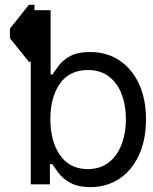

<svg xmlns="http://www.w3.org/2000/svg" viewBox="-20 -770 640 802"><path d="M100.6 -750H124V-727.5H191.4V-459H199.2Q208.5 -473.1 224.9 -495.4Q241.2 -517.6 272.2 -535.2Q303.2 -552.7 356.4 -552.7Q425.3 -552.7 477.8 -518.3Q530.3 -483.9 560.1 -420.7Q589.8 -357.4 589.8 -271.5Q589.8 -185.1 560.1 -121.3Q530.3 -57.6 478.3 -23.2Q426.3 11.2 358.4 11.7Q305.7 11.2 273.9 -6.3Q242.2 -23.9 225.3 -46.6Q208.5 -69.3 199.2 -84H188.5V0H108.4V-511.7H100.6L21.5 -610.4V-650.4ZM505.9 -272.5Q505.9 -330.1 488.3 -376.5Q470.7 -422.9 435.3 -450.2Q399.9 -477.5 346.7 -477.5Q270 -477.1 230.2 -420.7Q190.4 -364.3 190.4 -272.5Q190.4 -179.7 230.7 -121.8Q271 -64 346.7 -63.5Q399.4 -64 434.8 -91.8Q470.2 -119.6 488 -167Q505.9 -214.4 505.9 -272.5Z"/></svg>

Font: Inter Display
Style: Regular
Weight: 400
Designer: Rasmus Andersson
Foundry: rsms
Version: Version 4.000;git-37864ae